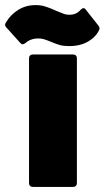

<svg xmlns="http://www.w3.org/2000/svg" viewBox="-72 -734 411 754"><path d="M57 -520H215Q222 -520 226 -516Q230 -512 230 -505V-15Q230 -8 226 -4Q222 0 215 0H57Q50 0 46 -4Q42 -8 42 -15V-505Q42 -512 46 -516Q50 -520 57 -520ZM130 -569Q111 -577 100.5 -580Q90 -583 79 -583Q48 -583 28 -565Q21 -560 17 -560Q13 -560 8 -565L-46 -625Q-52 -631 -52 -637Q-52 -641 -49 -645Q-32 -675 -1.5 -694.5Q29 -714 68 -714Q88 -714 104 -709Q120 -704 133 -698.5Q146 -693 150 -691Q169 -683 179 -679.5Q189 -676 200 -676Q228 -676 244 -695Q251 -702 256 -702Q261 -702 265 -696L314 -634Q321 -626 318 -618Q306 -590 275 -571.5Q244 -553 200 -553Q178 -553 163.5 -557Q149 -561 130 -569Z"/></svg>

Font: Barlow Black
Style: Regular
Weight: 900
Designer: Jeremy Tribby
Foundry: Tribby Type
Version: Version 1.422